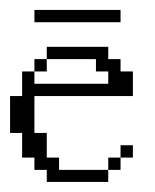

<svg xmlns="http://www.w3.org/2000/svg" viewBox="-20 -361 308 381"><path d="M194.8 -23.9V-48.3H219.2V-23.9ZM219.2 -48.3V-72.8H243.7V-48.3ZM48.3 -219.2V-243.7H72.8V-219.2ZM72.8 0V-23.9H48.3V-48.3H23.9V-97.2H0V-170.4H23.9V-219.2H48.3V-194.8H194.8V-219.2H170.4V-243.7H72.8V-268.1H194.8V-243.7H219.2V-219.2H243.7V-170.4H48.3V-97.2H72.8V-48.3H97.2V-23.9H194.8V0ZM48.3 -316.9V-341.3H219.2V-316.9Z"/></svg>

Font: FS Mondwest Regular
Style: Regular
Weight: 400
Designer: NZWStudios2024
Foundry: https://fontstruct.com
Version: Version 1.0